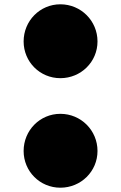

<svg xmlns="http://www.w3.org/2000/svg" viewBox="-20 -852 564 894"><path d="M261 -832C166 -832 90 -755 90 -659C90 -564 166 -488 261 -488C357 -488 434 -564 434 -659C434 -755 357 -832 261 -832ZM261 -322C166 -322 90 -245 90 -149C90 -54 166 22 261 22C357 22 434 -54 434 -149C434 -245 357 -322 261 -322Z"/></svg>

Font: Poland Can Into
Style: BigWritings
Weight: 700
Foundry: Cannot Into Space Fonts
Version: Version 0.92